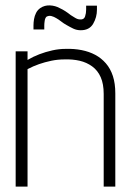

<svg xmlns="http://www.w3.org/2000/svg" viewBox="-20 -691 483 711"><path d="M299 -670V-655Q299 -642 295 -630Q291 -618 277 -619Q267 -619 256.5 -626Q246 -633 242 -635Q232 -643 222 -649.5Q212 -656 201 -661Q185 -670 165 -671Q145 -672 129 -661Q119 -654 113.5 -643Q108 -632 106 -620Q104 -608 104 -597V-582H144V-597Q144 -604 145.5 -614Q147 -624 152 -629Q161 -634 170.5 -631.5Q180 -629 188 -624Q197 -619 206.5 -611.5Q216 -604 227 -598Q239 -591 251.5 -585Q264 -579 279 -579Q311 -579 325 -603Q339 -627 339 -655V-670ZM364 -343V0H407V-345Q407 -382 398 -409.5Q389 -437 372 -456.5Q355 -476 332.5 -488Q310 -500 282 -505.5Q254 -511 223 -510Q199 -510 174 -504.5Q149 -499 125.5 -490Q102 -481 82 -469V-501H38V0H82V-435Q103 -446 124.5 -453.5Q146 -461 170 -466Q194 -471 219 -471Q249 -472 275 -466Q301 -460 321.5 -445Q342 -430 353 -405Q364 -380 364 -343Z"/></svg>

Font: Advent Pro Light
Style: Regular
Weight: 300
Version: Version 3.000